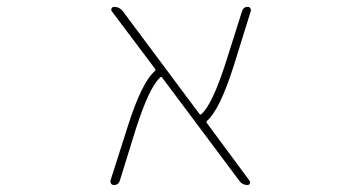

<svg xmlns="http://www.w3.org/2000/svg" viewBox="-20 -564 1040 561"><path d="M703.1 -23.4Q688.5 -23.4 679.7 -35.2L454.1 -336.9Q451.2 -340.8 448.2 -337.9L447.3 -336.9Q416 -308.6 377 -187.5L330.1 -36.1Q326.2 -23.4 312.5 -23.4Q307.6 -23.4 304.7 -27.3Q302.7 -30.3 302.7 -33.2Q302.7 -35.2 302.7 -36.1L353.5 -195.3Q394.5 -324.2 432.6 -356.4Q435.5 -359.4 433.6 -362.3L306.6 -531.2Q303.7 -535.2 306.2 -539.6Q308.6 -543.9 313.5 -543.9Q329.1 -543.9 338.9 -531.2L562.5 -231.4Q565.4 -227.5 568.4 -230.5L569.3 -231.4Q600.6 -259.8 639.6 -380.9L687.5 -532.2Q691.4 -543.9 704.1 -543.9Q709 -543.9 711.4 -540Q713.9 -536.1 712.9 -532.2L663.1 -372.1Q622.1 -243.2 585 -210.9Q582 -208 584 -205.1L709 -36.1Q711.9 -32.2 710 -27.8Q708 -23.4 703.1 -23.4Z"/></svg>

Font: Rounded-X Mgen+ 2m thin
Style: Regular
Weight: 100
Designer: [Source Han Sans]
Ryoko NISHIZUKA  (kana & ideographs); Paul D. Hunt (Latin, Greek & Cyrillic); Wenlong ZHANG  (bopomofo
Version: Version 1.059.20150602